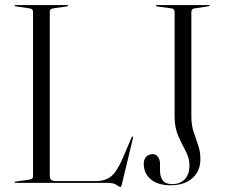

<svg xmlns="http://www.w3.org/2000/svg" viewBox="-20 -720 884 756"><path d="M244.5 -695 192 -687.5Q176 -685.5 176 -675V-26Q176 -7 200 -7H358Q393.5 -7 416.8 -25Q440 -43 463.5 -97.5L498 -178.5Q500 -183 502 -182.5Q505.5 -182.5 503.5 -176L459.5 7Q457 16 455 16Q449 16 438.5 8Q428 0 401 0H41Q37.5 0 37.5 -2.5Q37.5 -4.5 41.5 -5L94 -12.5Q110 -14.5 110 -25V-675Q110 -685.5 94 -687.5L41.5 -695Q37.5 -695.5 37.5 -697.5Q37.5 -700 41 -700H245Q248.5 -700 248.5 -697.5Q248.5 -695.5 244.5 -695ZM769 -93.5Q769 -46.5 737.5 -18.5Q706 9.5 652 9.5Q601 9.5 573.5 -14.2Q546 -38 546 -74.5Q546 -91.5 555 -102.2Q564 -113 581.5 -113Q594 -113 602 -102Q610 -91 610 -75.5V-49Q610 -24.5 620.8 -9.8Q631.5 5 658 5Q689 5 707.5 -14.2Q726 -33.5 726 -69.5Q726 -97.5 711.2 -124.8Q696.5 -152 682 -184.5Q667.5 -217 667.5 -260.5V-672.5Q667.5 -685.5 655.5 -687L598.5 -694.5Q594 -695.5 594 -697.5Q594 -700 597.5 -700H801.5Q805.5 -700 805.5 -697.5Q805.5 -696 800 -695L746 -687Q733.5 -685 733.5 -674V-261.5Q733.5 -228 742.2 -201.2Q751 -174.5 760 -149Q769 -123.5 769 -93.5Z"/></svg>

Font: Fraunces 144pt S000 Light
Style: Regular
Weight: 300
Version: Version 1.000; ttfautohint (v1.8.3)